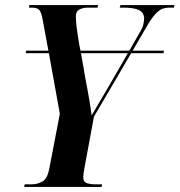

<svg xmlns="http://www.w3.org/2000/svg" viewBox="-20 -734 705 754"><path d="M75 0 77 -10H102Q128 -10 147 -21.5Q166 -33 173 -69L215 -287L172 -525H81L83 -535H170L148 -654Q143 -684 135 -694Q127 -704 105 -704H94L95 -714H365L363 -704H325Q305 -704 291.5 -696.5Q278 -689 278 -671Q278 -652 280.5 -631Q283 -610 291 -560L296 -535H488L529 -607Q540 -624 543 -638.5Q546 -653 546 -660Q546 -685 525.5 -694.5Q505 -704 467 -704H450L453 -714H665L663 -704H645Q630 -704 617 -699Q604 -694 589 -677.5Q574 -661 554 -626L501 -535H624L622 -525H495L349 -276L311 -71Q307 -51 307 -38Q307 -20 320.5 -15Q334 -10 359 -10H381L379 0ZM308 -469Q314 -431 323 -385Q332 -339 340 -281Q357 -310 375 -340.5Q393 -371 414 -407L482 -525H298Z"/></svg>

Font: Noto Serif Display ExtraCondensed
Style: Bold Italic
Weight: 700
Width: 2
Italic angle: -12°
Designer: Monotype Design Team
Foundry: Monotype Imaging Inc.
Version: Version 2.009